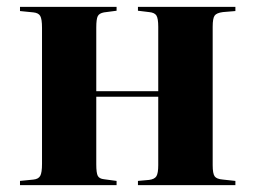

<svg xmlns="http://www.w3.org/2000/svg" viewBox="-20 -538 739 558"><path d="M38.1 0V-12.2L77.1 -16.1Q91.8 -17.6 96.9 -26.9Q102.1 -36.1 102.1 -62V-457Q102.1 -482.9 96.9 -491.7Q91.8 -500.5 77.1 -502L38.1 -505.9V-518.1H318.8V-506.8L282.2 -502Q268.6 -499.5 264.2 -491.2Q259.8 -482.9 259.8 -458V-272.9H439.9V-460Q439.9 -484.4 434.6 -492.9Q429.2 -501.5 413.1 -502.9L380.9 -506.8V-518.1H664.1V-505.9L627.9 -502.9Q609.4 -500.5 603.8 -492.7Q598.1 -484.9 598.1 -460V-58.1Q598.1 -33.7 603.8 -25.6Q609.4 -17.6 627.9 -16.1L664.1 -12.2V0H380.9V-12.2L413.1 -15.1Q429.2 -17.1 434.6 -25.9Q439.9 -34.7 439.9 -58.1V-256.8H259.8V-60.1Q259.8 -35.2 264.2 -26.9Q268.6 -18.6 282.2 -17.1L318.8 -12.2V0Z"/></svg>

Font: Display Regular
Style: Bold
Weight: 700
Designer: Latin by Veronika Burian and Jose Scaglione. Greek by Irene Vlachou. Cyrillic by Vera Evstafieva.
Foundry: TypeTogether
Version: Version 3.002